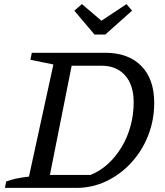

<svg xmlns="http://www.w3.org/2000/svg" viewBox="-20 -915 803 935"><path d="M492 -658Q605 -658 668 -594Q731 -530 731 -414Q731 -330 701.5 -255Q672 -180 619 -122.5Q566 -65 497.5 -32.5Q429 0 352 0H4L10 -31Q30 -39 57.5 -45Q85 -51 121 -55L240 -601L128 -624L135 -658ZM421 -63Q468 -82 506.5 -117.5Q545 -153 573 -200Q601 -247 616 -302.5Q631 -358 631 -417Q631 -501 589 -548Q547 -595 474 -595H329L223 -63ZM440 -747 342 -863 379 -895 474 -814 596 -895 623 -863 493 -747Z"/></svg>

Font: Piazzolla Thin Medium
Style: Italic
Weight: 500
Italic angle: -11.3°
Version: Version 2.005